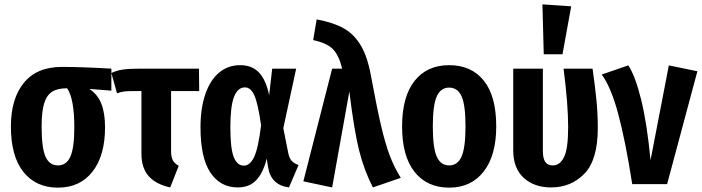

<svg xmlns="http://www.w3.org/2000/svg" viewBox="-20 -845 3220 881"><path d="M491 -429 390 -437Q428 -412 445 -369Q462 -326 462 -261Q462 -131 404.5 -57.5Q347 16 246 16Q145 16 87.5 -56Q30 -128 30 -265Q30 -392 89.5 -465Q149 -538 264 -538Q355 -538 491 -530ZM321 -261Q321 -392 288 -440Q244 -440 219 -424Q194 -408 182.5 -370.5Q171 -333 171 -265Q171 -166 189 -126Q207 -86 246 -86Q285 -86 303 -126.5Q321 -167 321 -261Z M800 -84 761 15Q696 1 662.5 -36.5Q629 -74 629 -140V-427H588Q561 -427 548 -425Q535 -423 517 -417L491 -510Q514 -521 541.5 -525.5Q569 -530 622 -530H893L894 -427H765V-152Q765 -124 773 -109.5Q781 -95 800 -84Z M1215 -408 1229 -530H1339L1280 -257L1303 -141Q1308 -118 1319.5 -106Q1331 -94 1350 -88L1306 15Q1223 4 1210 -78L1204 -117Q1187 -51 1155.5 -18Q1124 15 1071 15Q991 15 945.5 -53Q900 -121 900 -261Q900 -348 922 -412.5Q944 -477 985 -511.5Q1026 -546 1082 -546Q1137 -546 1169 -511.5Q1201 -477 1215 -408ZM1037 -261Q1037 -164 1052.5 -124.5Q1068 -85 1099 -85Q1127 -85 1146 -124.5Q1165 -164 1178 -270Q1164 -369 1147.5 -406.5Q1131 -444 1104 -444Q1071 -444 1054 -401Q1037 -358 1037 -261Z M1682 -498Q1709 -352 1728.5 -268.5Q1748 -185 1768.5 -131Q1789 -77 1819 -29L1691 15Q1651 -63 1628 -154Q1605 -245 1583 -425L1504 15L1372 -13L1504 -530H1550Q1535 -592 1507 -620Q1479 -648 1417 -661L1433 -756Q1509 -742 1556.5 -715.5Q1604 -689 1635 -637.5Q1666 -586 1682 -498Z M2257 -265Q2257 -132 2199.5 -58Q2142 16 2041 16Q1940 16 1882.5 -56Q1825 -128 1825 -265Q1825 -401 1882 -473.5Q1939 -546 2041 -546Q2143 -546 2200 -475Q2257 -404 2257 -265ZM1966 -265Q1966 -167 1984 -126.5Q2002 -86 2041 -86Q2080 -86 2098 -127Q2116 -168 2116 -265Q2116 -363 2098 -403Q2080 -443 2041 -443Q2002 -443 1984 -402.5Q1966 -362 1966 -265Z M2723 -257Q2723 -112 2662 -48.5Q2601 15 2509 15Q2431 15 2383 -29Q2335 -73 2335 -155V-530H2471V-153Q2471 -118 2482 -102Q2493 -86 2517 -86Q2549 -86 2568 -124Q2587 -162 2587 -261Q2587 -367 2566 -530H2699Q2710 -453 2716.5 -388.5Q2723 -324 2723 -257ZM2601 -816 2561 -596H2475L2469 -825Z M2965 -110 3049 -545 3180 -518 3041 0H2881Q2850 -199 2816.5 -323Q2783 -447 2741 -503L2863 -545Q2895 -497 2922 -387.5Q2949 -278 2965 -110Z"/></svg>

Font: Fira Sans Compressed SemiBold
Style: Regular
Weight: 600
Width: 1
Designer: bBox Type GmbH & Carrois Corporate GbR & Edenspiekermann AG
Foundry: bBox Type GmbH & Carrois Corporate GbR & Edenspiekermann AG
Version: Version 4.301